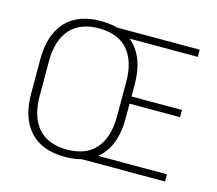

<svg xmlns="http://www.w3.org/2000/svg" viewBox="-96 -769 1019 900"><g transform="rotate(15 414.0 -319.5)"><path d="M288.5 10Q177 10 118.2 -54Q59.5 -118 59.5 -237V-402Q59.5 -521 118.2 -585Q177 -649 288.5 -649Q400 -649 458.8 -585Q517.5 -521 517.5 -402V-237Q517.5 -118 458.8 -54Q400 10 288.5 10ZM288.5 -25.5Q381 -25.5 428.5 -80.2Q476 -135 476 -236V-403.5Q476 -504.5 428.5 -559Q381 -613.5 288.5 -613.5Q196.5 -613.5 148.8 -559Q101 -504.5 101 -403.5V-236Q101 -135 148.8 -80.2Q196.5 -25.5 288.5 -25.5ZM362 0V-35H772.5V0ZM486.5 -309.5V-344.5H762.5V-309.5ZM361 -604V-639H769.5V-604Z"/></g></svg>

Font: Anek Latin ExtraLight
Style: Regular
Weight: 250
Designer: Yesha Goshar
Foundry: Ek Type
Version: Version 1.003